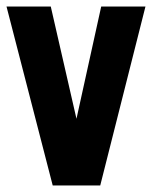

<svg xmlns="http://www.w3.org/2000/svg" viewBox="-20 -570 468 590"><path d="M291 -550H427L288 0H142L0 -550H136L215 -205Z"/></svg>

Font: Mohave Bold
Style: Regular
Weight: 700
Designer: Gumpita Rahayu
Foundry: Tokotype
Version: Version 2.002;PS 002.002;hotconv 1.0.88;makeotf.lib2.5.64775